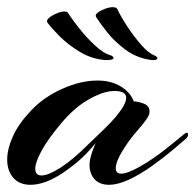

<svg xmlns="http://www.w3.org/2000/svg" viewBox="-30 -513 543 534"><path d="M55 1Q24 1 7 -18.5Q-10 -38 -10 -69Q-10 -98 5.5 -133Q21 -168 55 -204Q90 -242 142 -265.5Q194 -289 241 -289Q279 -289 306 -272.5Q333 -256 342 -231Q353 -231 369.5 -225Q386 -219 386 -203Q386 -192 375 -178Q368 -168 350.5 -148Q333 -128 318 -105Q306 -87 299 -71.5Q292 -56 292 -45Q292 -30 307 -30Q324 -30 358 -49Q395 -70 429 -97Q463 -124 482 -140Q487 -144 489 -144Q493 -144 493 -139Q493 -133 488 -128Q479 -120 453 -98Q427 -76 393.5 -52Q360 -28 328 -13Q312 -6 298.5 -2.5Q285 1 274 1Q247 1 233 -14.5Q219 -30 219 -55Q219 -65 222 -76Q225 -87 229 -98L236 -115Q210 -83 184 -61.5Q158 -40 132 -24Q110 -11 90.5 -5Q71 1 55 1ZM86 -25Q104 -25 138 -46.5Q172 -68 217 -113Q223 -119 239.5 -134.5Q256 -150 275 -169.5Q294 -189 307.5 -208.5Q321 -228 321 -241Q321 -260 288 -260Q259 -260 218.5 -237.5Q178 -215 141 -171Q103 -126 85.5 -93.5Q68 -61 68 -44Q68 -25 86 -25ZM397 -346Q395 -346 392 -346Q389 -346 385 -347Q348 -353 318 -375.5Q288 -398 267.5 -424Q247 -450 237 -466Q234 -472 242 -478Q250 -484 262 -488.5Q274 -493 283 -493Q294 -493 296 -488Q306 -467 324 -439.5Q342 -412 362 -389Q382 -366 399 -359Q408 -355 408 -350Q406 -346 397 -346ZM262 -346Q225 -349 192.5 -368.5Q160 -388 136.5 -411.5Q113 -435 102 -450Q98 -456 106 -463Q114 -470 127 -475.5Q140 -481 149 -481Q158 -481 159 -477Q172 -457 192.5 -431.5Q213 -406 235.5 -385.5Q258 -365 275 -360Q286 -357 286 -351Q284 -346 268 -346Z"/></svg>

Font: Arizonia
Style: Regular
Weight: 400
Designer: Robert E. Leuschke
Foundry: Robert E. Leuschke
Version: Version 1.010; ttfautohint (v1.8.4.7-5d5b)